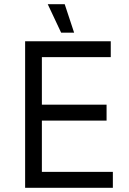

<svg xmlns="http://www.w3.org/2000/svg" viewBox="-20 -897 614 917"><path d="M272 -741H334L289 -877H208ZM100 0H519V-76H180V-321H489V-397H180V-624H509V-700H100Z"/></svg>

Font: Fixel Display Regular
Style: Regular
Weight: 400
Designer: AlfaBravo + MacPaw
Foundry: Kyrylo Tkachov, Marchela Mozhyna, Serhii Makarenko, Maria Weinstein, Zakhar Kryvoshyya
Version: Version 1.211